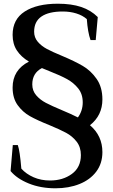

<svg xmlns="http://www.w3.org/2000/svg" viewBox="-20 -782 610 1035"><path d="M532 38Q532 99 499 143Q466 187 408.5 210Q351 233 279 233Q199 233 135 207Q71 181 37 140L49 0H76Q87 31 95 127Q121 156 161 173.5Q201 191 250 191Q319 191 367.5 155.5Q416 120 416 54Q416 11 393 -18.5Q370 -48 336.5 -66Q303 -84 245 -108Q180 -134 141 -156Q102 -178 75 -215.5Q48 -253 48 -310Q48 -405 136 -450Q94 -475 71 -510Q48 -545 48 -594Q48 -678 113.5 -720Q179 -762 292 -762Q365 -762 417.5 -744.5Q470 -727 507 -690L496 -566H468Q453 -608 448 -679Q425 -699 391.5 -709.5Q358 -720 318 -720Q243 -720 203.5 -693Q164 -666 164 -611Q164 -580 183.5 -557Q203 -534 233 -518Q263 -502 314 -481Q383 -452 426.5 -426.5Q470 -401 501 -356.5Q532 -312 532 -246Q532 -160 465 -107Q532 -50 532 38ZM314 -188Q360 -169 400 -149Q426 -185 426 -230Q426 -275 401.5 -305.5Q377 -336 341.5 -355.5Q306 -375 245 -399L206 -415Q154 -388 154 -327Q154 -293 175 -268.5Q196 -244 227.5 -227.5Q259 -211 314 -188Z"/></svg>

Font: Trirong Medium
Style: Regular
Weight: 500
Designer: Katatrad Team
Foundry: CadsonDemak
Version: Version 1.001